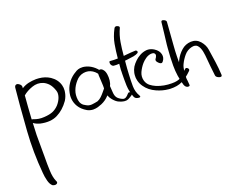

<svg xmlns="http://www.w3.org/2000/svg" viewBox="-172 -1058 2520 1989"><g transform="rotate(-15 1088.0 -63.5)"><path d="M120.1 -406.2Q152.3 -430.7 191.4 -444.3Q230.5 -457 276.4 -461.9Q293 -462.9 307.6 -462.9Q374 -462.9 429.7 -433.6Q497.1 -396.5 521.5 -331.1Q532.2 -302.7 532.2 -268.6Q532.2 -261.7 531.2 -254.9Q529.3 -212.9 506.8 -167Q456.1 -80.1 383.8 -36.1Q311.5 8.8 199.2 -5.9Q174.8 -10.7 156.2 -17.6Q138.7 -24.4 127 -32.2Q128.9 33.2 132.8 98.6Q137.7 165 144.5 229.5Q147.5 256.8 149.4 284.2Q152.3 311.5 154.3 337.9Q160.2 420.9 169.9 492.2Q178.7 563.5 204.1 609.4Q218.8 628.9 203.1 641.6Q194.3 648.4 181.6 648.4Q170.9 648.4 157.2 643.6Q130.9 626 115.2 581.1Q99.6 537.1 92.8 493.2Q51.8 263.7 47.9 33.2Q44.9 -101.6 44.9 -239.3Q44.9 -334 45.9 -429.7Q45.9 -430.7 45.9 -430.7Q45.9 -441.4 49.8 -448.2Q52.7 -455.1 57.6 -458Q72.3 -468.8 94.7 -455.1Q118.2 -442.4 120.1 -421.9Q120.1 -418 120.1 -414.1Q120.1 -410.2 120.1 -406.2ZM125 -70.3Q128.9 -70.3 132.8 -69.3Q136.7 -68.4 141.6 -68.4Q195.3 -50.8 256.8 -60.5Q318.4 -69.3 353.5 -88.9Q386.7 -106.4 414.1 -140.6Q440.4 -175.8 451.2 -213.9Q457 -234.4 457 -254.9Q457 -274.4 449.2 -292Q427.7 -341.8 399.4 -368.2Q370.1 -394.5 338.9 -404.3Q280.3 -422.9 219.7 -395.5Q159.2 -368.2 121.1 -329.1Q121.1 -272.5 122.1 -206.1Q123 -140.6 125 -70.3Z M977.5 -321.3Q984.4 -304.7 963.9 -301.8Q943.4 -299.8 934.6 -316.4Q911.1 -362.3 866.2 -385.7Q820.3 -409.2 769.5 -396.5Q718.8 -383.8 686.5 -337.9Q653.3 -293 640.6 -245.1Q627 -197.3 639.6 -141.6Q652.3 -86.9 704.1 -68.4Q734.4 -52.7 768.6 -58.6Q802.7 -65.4 833 -75.2Q857.4 -87.9 874 -107.4Q891.6 -127 906.2 -148.4Q913.1 -157.2 925.8 -176.8Q938.5 -196.3 943.4 -203.1Q956.1 -215.8 974.6 -212.9Q992.2 -209 998 -194.3Q1002.9 -168.9 1008.8 -125Q1014.6 -81.1 1038.1 -59.6Q1063.5 -39.1 1093.8 -31.2Q1124 -22.5 1155.3 -68.4Q1169.9 -89.8 1187.5 -74.2Q1196.3 -65.4 1196.3 -57.6Q1196.3 -50.8 1188.5 -43.9Q1164.1 -24.4 1144.5 -12.7Q1128.9 -3.9 1104.5 -3.9Q1097.7 -3.9 1089.8 -4.9Q1073.2 -5.9 1044.9 -15.6Q1015.6 -24.4 981.4 -58.6Q938.5 -100.6 934.6 -159.2Q931.6 -218.8 921.9 -276.4Q916 -316.4 914.1 -332Q911.1 -347.7 917 -364.3Q923.8 -386.7 942.4 -386.7Q960.9 -387.7 976.6 -370.1Q985.4 -362.3 992.2 -348.6Q999 -335 1002.9 -318.4Q1010.7 -287.1 1009.8 -252Q1008.8 -217.8 998 -194.3Q974.6 -145.5 943.4 -103.5Q912.1 -61.5 863.3 -35.2Q841.8 -24.4 820.3 -15.6Q797.9 -6.8 767.6 -3.9Q731.4 -2.9 703.1 -15.6Q673.8 -29.3 651.4 -46.9Q608.4 -81.1 588.9 -129.9Q574.2 -167 574.2 -208Q574.2 -221.7 576.2 -235.4Q582 -287.1 606.4 -332Q630.9 -377 670.9 -411.1Q688.5 -425.8 706.1 -437.5Q724.6 -449.2 747.1 -454.1Q761.7 -457 777.3 -457Q785.2 -457 793 -456.1Q816.4 -454.1 838.9 -446.3Q883.8 -430.7 920.9 -397.5Q957 -364.3 977.5 -321.3Z M1196.3 -755.9Q1203.1 -776.4 1221.7 -776.4Q1225.6 -776.4 1231.4 -774.4Q1257.8 -767.6 1252.9 -751Q1227.5 -680.7 1221.7 -606.4Q1215.8 -533.2 1216.8 -459Q1224.6 -460.9 1231.4 -461.9Q1239.3 -462.9 1247.1 -464.8Q1272.5 -469.7 1296.9 -473.6Q1321.3 -478.5 1345.7 -480.5Q1356.4 -482.4 1364.3 -471.7Q1367.2 -466.8 1367.2 -462.9Q1367.2 -456.1 1360.4 -450.2Q1343.8 -437.5 1313.5 -428.7Q1283.2 -420.9 1257.8 -416Q1252.9 -415 1249 -414.1Q1245.1 -413.1 1241.2 -412.1Q1235.4 -411.1 1229.5 -410.2Q1223.6 -408.2 1216.8 -407.2Q1216.8 -386.7 1216.8 -366.2Q1216.8 -346.7 1216.8 -326.2Q1217.8 -309.6 1217.8 -292Q1218.8 -274.4 1218.8 -256.8Q1220.7 -193.4 1226.6 -130.9Q1233.4 -67.4 1267.6 -21.5Q1283.2 1 1254.9 0Q1252.9 0 1251 0Q1217.8 -1 1205.1 -25.4Q1173.8 -88.9 1165 -156.2Q1157.2 -222.7 1153.3 -285.2Q1152.3 -295.9 1152.3 -306.6Q1151.4 -317.4 1150.4 -327.1Q1150.4 -343.8 1150.4 -360.4Q1150.4 -376 1150.4 -392.6Q1135.7 -389.6 1120.1 -388.7Q1105.5 -387.7 1089.8 -387.7Q1080.1 -388.7 1072.3 -395.5Q1064.5 -402.3 1059.6 -413.1Q1056.6 -420.9 1056.6 -432.6Q1056.6 -444.3 1066.4 -444.3Q1086.9 -443.4 1108.4 -445.3Q1128.9 -446.3 1150.4 -449.2Q1150.4 -526.4 1157.2 -603.5Q1164.1 -679.7 1196.3 -755.9Z M1588.9 -293.9Q1574.2 -274.4 1543.9 -299.8Q1513.7 -324.2 1527.3 -344.7Q1535.2 -355.5 1539.1 -371.1Q1543.9 -385.7 1534.2 -398.4Q1526.4 -408.2 1511.7 -408.2Q1497.1 -408.2 1486.3 -405.3Q1458 -397.5 1435.5 -377.9Q1412.1 -358.4 1395.5 -335.9Q1368.2 -298.8 1350.6 -251Q1334 -203.1 1351.6 -157.2Q1365.2 -123 1394.5 -102.5Q1424.8 -83 1458 -72.3Q1498 -59.6 1541 -55.7Q1584 -51.8 1625 -55.7Q1690.4 -60.5 1722.7 -85.9Q1753.9 -111.3 1792 -160.2Q1805.7 -178.7 1824.2 -164.1Q1835 -156.2 1835 -147.5Q1835 -139.6 1829.1 -132.8Q1778.3 -72.3 1726.6 -41Q1673.8 -8.8 1593.8 -4.9Q1585 -4.9 1577.1 -4.9Q1511.7 -4.9 1445.3 -28.3Q1369.1 -54.7 1323.2 -110.4Q1297.9 -139.6 1285.2 -177.7Q1275.4 -205.1 1275.4 -238.3Q1275.4 -249 1276.4 -259.8Q1280.3 -293.9 1294.9 -324.2Q1310.5 -353.5 1333 -378.9Q1354.5 -404.3 1384.8 -424.8Q1415 -445.3 1448.2 -453.1Q1462.9 -457 1476.6 -457Q1509.8 -457 1543 -439.5Q1590.8 -414.1 1603.5 -372.1Q1609.4 -353.5 1606.4 -334Q1603.5 -314.5 1588.9 -293.9Z M1684.6 -697.3Q1686.5 -711.9 1700.2 -711.9Q1706.1 -711.9 1713.9 -709Q1740.2 -700.2 1740.2 -683.6Q1741.2 -558.6 1743.2 -432.6Q1744.1 -305.7 1759.8 -181.6Q1766.6 -133.8 1778.3 -87.9Q1790 -41 1796.9 5.9Q1798.8 18.6 1787.1 20.5Q1783.2 21.5 1778.3 21.5Q1772.5 21.5 1768.6 20.5Q1755.9 16.6 1747.1 5.9Q1738.3 -4.9 1735.4 -17.6Q1729.5 -49.8 1727.5 -80.1Q1725.6 -110.4 1729.5 -144.5Q1732.4 -174.8 1740.2 -207Q1748 -239.3 1760.7 -269.5Q1783.2 -326.2 1824.2 -369.1Q1864.3 -412.1 1924.8 -420.9Q1985.4 -428.7 2029.3 -386.7Q2072.3 -344.7 2084 -293.9Q2100.6 -222.7 2118.2 -151.4Q2134.8 -80.1 2144.5 -7.8Q2144.5 -5.9 2144.5 -3.9Q2144.5 16.6 2114.3 9.8Q2081.1 1 2077.1 -19.5Q2070.3 -57.6 2056.6 -121.1Q2043.9 -184.6 2034.2 -245.1Q2031.2 -259.8 2026.4 -277.3Q2022.5 -294.9 2015.6 -310.5Q2003.9 -340.8 1982.4 -359.4Q1960 -377.9 1919.9 -365.2Q1870.1 -348.6 1840.8 -306.6Q1811.5 -265.6 1793.9 -218.8Q1782.2 -188.5 1781.2 -147.5Q1780.3 -107.4 1783.2 -71.3Q1785.2 -51.8 1787.1 -35.2Q1790 -18.6 1792 -7.8Q1778.3 -8.8 1764.6 -8.8Q1751 -9.8 1737.3 -9.8Q1695.3 -114.3 1685.5 -227.5Q1677.7 -322.3 1677.7 -417Q1677.7 -436.5 1677.7 -456.1Q1678.7 -517.6 1681.6 -578.1Q1683.6 -638.7 1684.6 -697.3Z"/></g></svg>

Font: Mrs Husband
Style: Regular
Weight: 400
Version: Version 1.0